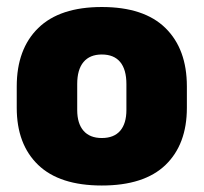

<svg xmlns="http://www.w3.org/2000/svg" viewBox="-20 -528 596 562"><path d="M278 15Q154.5 15 91.8 -45.2Q29 -105.5 29 -212.5V-275Q29 -384.5 92 -446Q155 -507.5 278 -507.5Q401.5 -507.5 464.2 -446Q527 -384.5 527 -275V-212.5Q527 -105.5 464.5 -45.2Q402 15 278 15ZM278 -124Q313.5 -124 331.8 -145.2Q350 -166.5 350 -206V-282Q350 -324.5 331.8 -346.5Q313.5 -368.5 278 -368.5Q243 -368.5 224.5 -346.5Q206 -324.5 206 -282V-206Q206 -166.5 224.5 -145.2Q243 -124 278 -124Z"/></svg>

Font: Anek Telugu ExtraBold
Style: Regular
Weight: 800
Designer: Omkar Bhoir (Telugu), Yesha Goshar (Latin)
Foundry: Ek Type
Version: Version 1.003